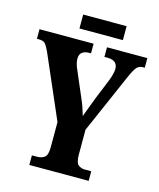

<svg xmlns="http://www.w3.org/2000/svg" viewBox="-124 -937 847 1025"><g transform="rotate(15 299.0 -425.0)"><path d="M137 0H465V-53H429Q408 -53 393 -65.5Q378 -78 378 -122V-259L520 -584Q540 -630 553 -645.5Q566 -661 588 -661H598V-714H375V-661H391Q448 -661 448 -614Q448 -606 445 -590.5Q442 -575 434 -553L388 -440Q376 -408 364.5 -378.5Q353 -349 345 -326Q338 -349 331 -370.5Q324 -392 311 -421L251 -561Q238 -590 238 -616Q238 -661 294 -661H301V-714H2V-661H13Q38 -661 48 -649.5Q58 -638 72 -608L223 -260V-121Q223 -78 207 -65.5Q191 -53 165 -53H137ZM207 -773V-850H447V-773Z"/></g></svg>

Font: Noto Serif ExtraCondensed Extra
Style: Regular
Weight: 800
Width: 3
Designer: Monotype Design Team
Foundry: Monotype Imaging Inc.
Version: Version 1.002